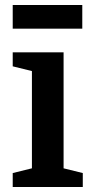

<svg xmlns="http://www.w3.org/2000/svg" viewBox="-20 -750 371 770"><path d="M108 -465 31 -484V-540H235V-75L312 -56V0H31V-56L108 -75ZM31 -635V-730H310V-635Z"/></svg>

Font: Domine
Style: Bold
Weight: 700
Designer: Pablo Impallari, Rodrigo Fuenzalida, Brenda Gallo
Foundry: Pablo Impallari, Rodrigo Fuenzalida, Brenda Gallo
Version: Version 2.000